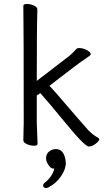

<svg xmlns="http://www.w3.org/2000/svg" viewBox="-20 -727 540 971"><path d="M429 14Q408 14 299 -120Q225 -210 184 -256L166 -244V-106L170 0Q170 10 152 10Q134 10 116 2Q98 -6 98 -18L100 -106Q100 -590 98 -697Q98 -707 116 -707Q134 -707 151.5 -699Q169 -691 169 -679Q166 -590 166 -318L329 -443Q343 -454 365 -478Q369 -484 382 -484Q394 -484 408 -479Q439 -466 439 -452Q439 -447 408.5 -427.5Q378 -408 230 -293Q258 -264 292.5 -223Q327 -182 363 -141Q399 -100 427 -68Q454 -41 477 -30Q482 -27 482 -22Q482 -17 474 -9Q451 14 429 14ZM214 224Q198 224 198 210Q198 204 204 199Q244 168 255 126Q239 126 232 116Q213 95 213 74Q213 52 228 39.5Q243 27 263 27Q307 27 313 96Q313 130 287 166.5Q261 203 224 221Q219 224 214 224Z"/></svg>

Font: LXGW WenKai Mono Lite
Style: Regular
Weight: 400
Monospace: yes
Designer: LXGW / Fontworks Inc.
Foundry: LXGW / Fontworks Inc.
Version: Version 1.520; June 14, 2025